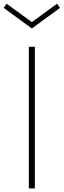

<svg xmlns="http://www.w3.org/2000/svg" viewBox="-64 -1040 352 1060"><path d="M128.4 0H95.2V-781.7H128.4ZM267.6 -996.6 111.8 -882.8 -43.9 -996.6 -27.3 -1019.5 111.8 -918 251 -1019.5Z"/></svg>

Font: Spartan MB ExtLt
Style: Regular
Weight: 200
Designer: Matt Bailey, Mirko Velimirovic
Foundry: Matt Bailey
Version: Version 1.005